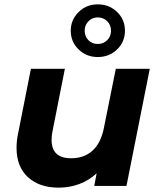

<svg xmlns="http://www.w3.org/2000/svg" viewBox="-20 -854 727 882"><path d="M668 -538 561 0H413L424 -58Q389 -25 344 -8.5Q299 8 249 8Q161 8 108.5 -40Q56 -88 56 -175Q56 -208 63 -240L122 -538H278L221 -250Q217 -231 217 -211Q217 -127 307 -127Q366 -127 404.5 -161.5Q443 -196 457 -265L512 -538ZM305 -713Q305 -763 341 -798.5Q377 -834 429 -834Q482 -834 518 -799Q554 -764 554 -713Q554 -662 518 -627Q482 -592 429 -592Q377 -592 341 -627Q305 -662 305 -713ZM490 -713Q490 -739 472.5 -756.5Q455 -774 429 -774Q404 -774 386.5 -756.5Q369 -739 369 -713Q369 -687 386 -669.5Q403 -652 429 -652Q455 -652 472.5 -669.5Q490 -687 490 -713Z"/></svg>

Font: Idrija
Style: Bold Italic
Weight: 700
Italic angle: -11.3°
Designer: Julieta Ulanovsky
Foundry: Julieta Ulanovsky
Version: Version 7.200